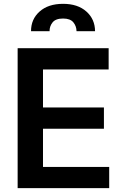

<svg xmlns="http://www.w3.org/2000/svg" viewBox="-20 -978 648 998"><path d="M71.7 0V-727.3H544.7V-616.8H203.5V-419.4H520.2V-308.9H203.5V-110.4H547.6V0ZM141.3 -815.7Q141 -878.2 185.9 -918.1Q230.8 -958.1 307.9 -958.1Q384.2 -958.1 429 -918.1Q473.7 -878.2 474.1 -815.7H377.8Q377.5 -842 361.3 -861.9Q345.2 -881.7 307.9 -881.7Q269.2 -881.7 253.2 -861.5Q237.2 -841.3 237.6 -815.7Z"/></svg>

Font: Inter Zeller Semi Bold
Style: Regular
Weight: 600
Designer: Rasmus Andersson; Joe Bland
Foundry: zeller
Version: Version 3.015;git-dec3a8cb1